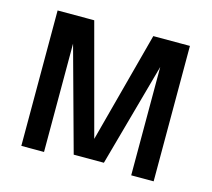

<svg xmlns="http://www.w3.org/2000/svg" viewBox="-82 -622 793 719"><g transform="rotate(15 315.0 -262.5)"><path d="M57 -525H199L314 -96L428 -525H570V0H483V-420L372 -19H255L145 -420V0H57Z"/></g></svg>

Font: BM YEONSUNG
Style: Regular
Weight: 400
Designer: Bongjin Kim; Myungsoo Han; Jaehyun Keum; Jihee Min; Dokyung Lee; Chorong Kim; Jooyeon Kang; Sang-a Kim;
Foundry: Sandoll Communications Inc.
Version: Version 1.000;PS 1;hotconv 16.6.51;makeotf.lib2.5.65220